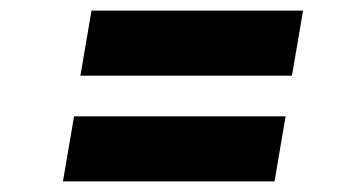

<svg xmlns="http://www.w3.org/2000/svg" viewBox="-20 -479 676 363"><path d="M132 -336 153 -459H553L532 -336ZM99 -136 120 -259H520L499 -136Z"/></svg>

Font: Figtree Light ExtraBold
Style: Italic
Weight: 800
Italic angle: -9.5°
Version: Version 2.001;gftools[0.9.30]